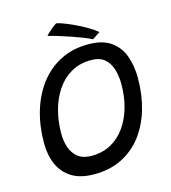

<svg xmlns="http://www.w3.org/2000/svg" viewBox="-122 -912 920 1035"><g transform="rotate(-15 338.5 -394.5)"><path d="M276.7 25.5Q199.8 25.5 151.4 -4.6Q102.9 -34.8 80 -87.2Q57 -139.8 57 -207.3Q57 -302 81.6 -384.2Q106.2 -466.3 153.4 -528.2Q200.6 -590.2 268.8 -625.1Q336.9 -660 424.1 -660Q504.1 -660 550.6 -626.8Q597 -593.7 617 -538.3Q636.9 -482.9 636.9 -415.7Q636.9 -322.8 613.6 -242.5Q590.2 -162.3 544.6 -102.2Q498.9 -42 431.7 -8.2Q364.4 25.5 276.7 25.5ZM287.6 -74.1Q349.5 -74.1 397 -100.3Q444.4 -126.5 476.8 -172.7Q509.1 -218.9 525.8 -278.9Q542.4 -338.9 542.4 -406.8Q542.4 -449.2 531.4 -487.4Q520.4 -525.6 493.1 -549.7Q465.9 -573.8 417.3 -573.8Q354.6 -573.8 306.5 -546.4Q258.5 -519 225.8 -471.1Q193.1 -423.1 176.6 -361.5Q160.1 -299.9 160.1 -231.5Q160.1 -188.6 172.9 -152.8Q185.6 -117 213.7 -95.5Q241.7 -74.1 287.6 -74.1ZM287.2 -813.6Q297.8 -812.9 324.1 -803.2Q350.4 -793.6 383.5 -778.1Q416.6 -762.7 448.2 -744.3Q479.8 -726 500.8 -707.8L457.1 -679.2Q440.6 -688.2 411.5 -699.8Q382.3 -711.2 348 -723.1Q313.7 -734.9 281 -744.8Q248.4 -754.7 224.4 -760.3Q228.8 -765.5 238.7 -775.1Q248.6 -784.6 261.6 -795.2Q274.6 -805.7 287.2 -813.6Z"/></g></svg>

Font: Grandstander Thin
Style: Italic
Weight: 100
Italic angle: -15°
Designer: Tyler Finck
Foundry: Etcetera Type Co
Version: Version 1.200